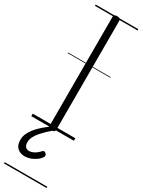

<svg xmlns="http://www.w3.org/2000/svg" viewBox="-321 -917 980 1319"><g transform="rotate(30 169.0 -257.5)"><path d="M169 14Q155 14 148.5 9.5Q142 5 142 -5V-871Q142 -881 148.5 -885.5Q155 -890 169 -890Q182 -890 189 -885.5Q196 -881 196 -871V-5Q196 5 190 9.5Q184 14 169 14ZM98 262Q62 262 39 241Q16 220 16 178Q16 154 25.5 131Q35 108 52.5 85.5Q70 63 95 40.5Q120 18 151 -5H193V1Q168 20 145.5 41Q123 62 105 83Q87 104 76.5 125Q66 146 66 167Q66 191 76.5 203Q87 215 106 215Q123 215 143.5 204.5Q164 194 184 172Q190 165 196.5 164.5Q203 164 210 170Q218 176 219.5 184.5Q221 193 216 200Q203 219 183 233Q163 247 140.5 254.5Q118 262 98 262ZM0 365H338V375H0ZM0 -20H338V0H0ZM0 -505H338V-500H0ZM0 -885H338V-875H0Z"/></g></svg>

Font: Playwrite IT Moderna Guides
Style: Regular
Weight: 400
Designer: Veronika Burian, José Scaglione
Foundry: TypeTogether
Version: Version 1.003